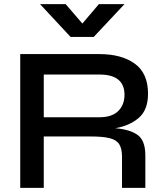

<svg xmlns="http://www.w3.org/2000/svg" viewBox="-20 -910 798 930"><path d="M78 0V-648H461Q569 -648 633 -601.5Q697 -555 697 -456Q697 -377 651.5 -338.5Q606 -300 538 -289Q610 -283 647 -256Q684 -229 684 -157V0H571V-151Q571 -189 558 -210.5Q545 -232 512 -240.5Q479 -249 419 -249H192V0ZM192 -342H461Q522 -342 552.5 -372Q583 -402 583 -451Q583 -549 461 -549H192ZM583 -890 434 -731H322L174 -890H298L379 -796L459 -890Z"/></svg>

Font: Syne SemiBold
Style: Regular
Weight: 600
Designer: Lucas Descroix
Foundry: Bonjour Monde
Version: Version 2.200; ttfautohint (v1.8.4)